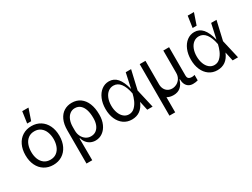

<svg xmlns="http://www.w3.org/2000/svg" viewBox="-68 -1495 3176 2421"><g transform="rotate(-30 1520.0 -284.5)"><path d="M49 -269.9Q49 -354 79.7 -418.1Q110.4 -482.2 166.5 -517.4Q222.7 -552.6 296.2 -552.6Q369.3 -552.6 425.2 -517.4Q481.2 -482.2 512.3 -418.1Q543.3 -354 543.3 -269.9Q543.3 -186.4 512.3 -122.5Q481.2 -58.6 425.1 -23.6Q369 11.4 296.2 11.4Q222.7 11.4 166.5 -23.6Q110.4 -58.6 79.7 -122.5Q49 -186.4 49 -269.9ZM459.5 -269.9Q459.2 -326.7 441.2 -373.8Q423.3 -420.8 386.5 -449Q349.8 -477.3 296.2 -477.3Q242.2 -477.3 205.3 -449Q168.3 -420.8 150.4 -373.8Q132.5 -326.7 132.8 -269.9Q132.5 -213.1 150.4 -166.4Q168.3 -119.7 205.3 -91.8Q242.2 -63.9 296.2 -63.9Q349.8 -63.9 386.5 -91.8Q423.3 -119.7 441.2 -166.4Q459.2 -213.1 459.5 -269.9ZM326 -606.5H267.8L291.9 -772.7H382.8Z M747.2 204.5H663.4V-279.8Q663.4 -368.6 691.8 -430Q720.2 -491.5 769.9 -522Q819.6 -552.6 883.5 -552.6Q954.2 -552.6 1005.9 -515.8Q1057.5 -479 1084.9 -411.6Q1112.2 -344.1 1112.2 -254.3V-244.3Q1112.2 -171.5 1086.1 -113.1Q1060 -54.7 1014 -21.7Q968 11.4 910.9 11.4Q872.5 11.4 840 -3.9Q807.5 -19.2 784.8 -47.4Q762.1 -75.6 752.8 -113.3H745.7ZM1025.6 -244.3V-254.3Q1025.6 -318.5 1010.1 -368.1Q994.7 -417.6 962.9 -446Q931.1 -474.4 883.5 -474.4Q842.3 -474.4 810.7 -450.1Q779.1 -425.8 761.7 -381.9Q744.3 -338.1 744.3 -281.2V-228.7Q744.3 -182.5 763 -144.9Q781.6 -107.2 814.3 -85.6Q846.9 -63.9 886.4 -63.9Q932.2 -63.9 963.4 -88.2Q994.7 -112.6 1010.1 -153.4Q1025.6 -194.2 1025.6 -244.3Z M1214.5 -270.6Q1214.5 -351.2 1241.5 -415.5Q1268.5 -479.8 1316.2 -516.2Q1364 -552.6 1424.4 -552.6Q1496.1 -552.6 1543.9 -498Q1591.6 -443.5 1620.4 -328.8L1667.6 -545.5H1745.7L1682.2 -270.6L1744.3 -0.4H1666.2L1637.8 -131.4Q1607.6 -58.9 1558.6 -23.8Q1509.6 11.4 1440.3 11.4Q1372.9 11.4 1321.7 -24.5Q1270.6 -60.4 1242.5 -124.3Q1214.5 -188.2 1214.5 -270.6ZM1608.3 -270.6Q1589.1 -371.4 1548.3 -424.4Q1507.5 -477.3 1447.1 -477.3Q1403.4 -477.3 1369.7 -451.2Q1335.9 -425.1 1317.1 -378Q1298.3 -331 1298.3 -270.6Q1298.3 -211.6 1316.1 -164.6Q1333.8 -117.5 1366.1 -90.7Q1398.4 -63.9 1440.3 -63.9Q1488.6 -63.9 1523.4 -98Q1558.2 -132.1 1578.3 -178.6Q1598.4 -225.1 1608.3 -270.6Z M2402.3 -82.4V-2.8Q2369.3 7.1 2331.3 7.1Q2295.1 7.1 2268.8 -9.1Q2242.5 -25.2 2228.7 -55.6Q2214.8 -85.9 2214.8 -127.8H2209.2Q2189.6 -60 2149.3 -26.5Q2109 7.1 2047.2 7.1Q1993.6 7.1 1954.9 -16V204.5H1871.1V-545.5H1954.9V-204.5Q1954.9 -165.5 1970 -135.8Q1985.1 -106.2 2012.3 -90Q2039.4 -73.9 2074.2 -73.9Q2107.2 -73.9 2139.7 -90.6Q2172.2 -107.2 2193.5 -141Q2214.8 -174.7 2214.8 -223V-545.5H2298.7V-134.9Q2298.7 -100.1 2316.1 -87.7Q2333.5 -75.3 2361.2 -75.3Q2371.1 -75.3 2383.7 -77.6Q2396.3 -79.9 2402.3 -82.4Z M2458.1 -270.6Q2458.1 -351.2 2485.1 -415.5Q2512.1 -479.8 2559.8 -516.2Q2607.6 -552.6 2668 -552.6Q2739.7 -552.6 2787.5 -498Q2835.2 -443.5 2864 -328.8L2911.2 -545.5H2989.3L2925.8 -270.6L2987.9 -0.4H2909.8L2881.4 -131.4Q2851.2 -58.9 2802.2 -23.8Q2753.2 11.4 2683.9 11.4Q2616.5 11.4 2565.3 -24.5Q2514.2 -60.4 2486.2 -124.3Q2458.1 -188.2 2458.1 -270.6ZM2851.9 -270.6Q2832.7 -371.4 2791.9 -424.4Q2751.1 -477.3 2690.7 -477.3Q2647 -477.3 2613.3 -451.2Q2579.5 -425.1 2560.7 -378Q2541.9 -331 2541.9 -270.6Q2541.9 -211.6 2559.7 -164.6Q2577.4 -117.5 2609.7 -90.7Q2642 -63.9 2683.9 -63.9Q2732.2 -63.9 2767 -98Q2801.8 -132.1 2821.9 -178.6Q2842 -225.1 2851.9 -270.6ZM2735.1 -606.5H2676.8L2701 -772.7H2791.9Z"/></g></svg>

Font: Riot Sans
Style: Regular
Weight: 400
Designer: Rasmus Andersson
Foundry: rsms
Version: Version 4.001